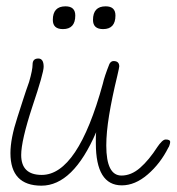

<svg xmlns="http://www.w3.org/2000/svg" viewBox="-20 -581 558 607"><path d="M111 6Q13 6 13 -97Q13 -143 35 -210Q44 -238 53 -266Q62 -294 72 -322Q83 -360 83 -377Q83 -396 101 -396Q118 -396 118 -370Q118 -350 82 -243Q47 -136 47 -91Q47 -28 112 -28Q226 -28 305 -316Q310 -339 326 -379Q331 -388 339 -388Q357 -388 357 -371Q357 -368 351 -342Q334 -272 325 -217Q316 -162 316 -121Q316 -26 364 -26Q395 -26 423 -50.5Q451 -75 478 -117Q484 -126 491 -133Q498 -140 504 -140Q518 -140 518 -132Q518 -129 516 -122.5Q514 -116 512 -114Q487 -64 447 -29.5Q407 5 365 5Q283 5 283 -128Q283 -136 283 -145Q283 -154 284 -163Q211 6 111 6ZM306 -489Q274 -489 274 -518Q274 -561 314 -561Q345 -561 345 -532Q345 -489 306 -489ZM179 -489Q147 -489 147 -518Q147 -561 187 -561Q218 -561 218 -532Q218 -489 179 -489Z"/></svg>

Font: Send Flowers
Style: Regular
Weight: 400
Designer: Robert E. Leuschke
Foundry: Robert E. Leuschke
Version: Version 1.010; ttfautohint (v1.8.4.7-5d5b)